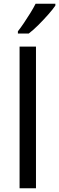

<svg xmlns="http://www.w3.org/2000/svg" viewBox="-20 -1010 317 1030"><path d="M173 0H85V-760H173ZM277 -980Q265 -962 240 -933.5Q215 -905 186.5 -876.5Q158 -848 134 -830H76V-842Q91 -861 108.5 -887Q126 -913 143 -940.5Q160 -968 171 -990H277Z"/></svg>

Font: Noto Sans Ogham
Style: Regular
Weight: 400
Designer: Monotype Design Team
Foundry: Monotype Imaging Inc.
Version: Version 2.001; ttfautohint (v1.8.4.7-5d5b)